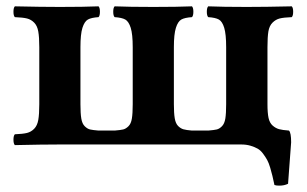

<svg xmlns="http://www.w3.org/2000/svg" viewBox="-20 -456 968 606"><path d="M26.9 2Q22.5 -2.4 22.5 -15.1Q22.5 -27.8 26.9 -32.2Q52.2 -33.2 65.2 -36.4Q78.1 -39.6 87.9 -49.6Q97.7 -59.6 100.8 -77.4Q104 -95.2 104 -127V-307.1Q104 -338.9 100.8 -356.7Q97.7 -374.5 87.9 -384.5Q78.1 -394.5 65.2 -397.7Q52.2 -400.9 26.9 -401.9Q22.5 -406.2 22.5 -418.9Q22.5 -431.6 26.9 -436Q110.8 -434.1 168.9 -434.1Q245.1 -434.1 291 -436Q295.4 -431.6 295.4 -418.9Q295.4 -406.2 291 -401.9Q268.1 -400.4 257.3 -394.3Q246.6 -388.2 240.2 -368.2Q233.9 -348.1 233.9 -307.1V-127Q233.9 -98.1 236.6 -81.8Q239.3 -65.4 247.6 -57.4Q255.9 -49.3 264.2 -47.4Q272.5 -45.4 291 -43.9H341.8Q360.4 -45.4 368.7 -47.4Q377 -49.3 385.3 -57.4Q393.6 -65.4 396.2 -81.8Q398.9 -98.1 398.9 -127V-307.1Q398.9 -348.1 392.6 -368.2Q386.2 -388.2 375.5 -394.3Q364.7 -400.4 341.8 -401.9Q337.4 -406.2 337.4 -418.9Q337.4 -431.6 341.8 -436Q387.7 -434.1 463.9 -434.1Q540 -434.1 585.9 -436Q590.3 -431.6 590.3 -418.9Q590.3 -406.2 585.9 -401.9Q563 -400.4 552.2 -394.3Q541.5 -388.2 535.2 -368.2Q528.8 -348.1 528.8 -307.1V-127Q528.8 -99.1 531.5 -82.8Q534.2 -66.4 542.2 -58.3Q550.3 -50.3 559.1 -47.9Q567.9 -45.4 585.9 -43.9H637.2Q655.8 -45.4 664.1 -47.4Q672.4 -49.3 680.4 -57.4Q688.5 -65.4 691.2 -81.8Q693.8 -98.1 693.8 -127V-307.1Q693.8 -348.1 687.7 -368.2Q681.6 -388.2 670.9 -394.3Q660.2 -400.4 637.2 -401.9Q632.8 -406.2 632.8 -418.9Q632.8 -431.6 637.2 -436Q683.1 -434.1 758.8 -434.1Q816.9 -434.1 900.9 -436Q905.3 -431.6 905.3 -418.9Q905.3 -406.2 900.9 -401.9Q875.5 -400.9 862.8 -397.7Q850.1 -394.5 840.1 -384.5Q830.1 -374.5 827.1 -356.7Q824.2 -338.9 824.2 -307.1V-127Q824.2 -99.6 827.6 -83.7Q831.1 -67.9 840.6 -59.6Q850.1 -51.3 860.8 -48.3Q871.6 -45.4 892.1 -43.9Q898.9 -37.1 898.9 -6.8L889.2 124Q877.4 129.9 861.8 129.9Q851.1 129.9 846.2 127.9Q842.3 109.4 839.8 99.1Q837.4 88.9 832.8 73.2Q828.1 57.6 823.2 48.8Q818.4 40 810.5 29.3Q802.7 18.6 793.2 13.2Q783.7 7.8 770.5 3.9Q757.3 0 741.2 0H168.9Q112.8 0 26.9 2Z"/></svg>

Font: Common Serif
Style: Bold
Weight: 700
Designer: Philipp H. Poll, Khaled Hosny
Foundry: Stefan Peev, Context Ltd.
Version: Version 1.026